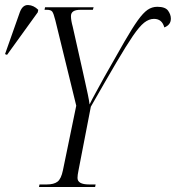

<svg xmlns="http://www.w3.org/2000/svg" viewBox="-97 -743 699 763"><path d="M58 0 60 -10H89Q117 -10 131.5 -21Q146 -32 153 -66L206 -323L123 -662Q116 -690 110.5 -697Q105 -704 90 -704H80L82 -714H275L272 -704H222Q185 -704 185 -679Q185 -662 192 -637L232 -459Q236 -440 241.5 -416Q247 -392 252 -368Q257 -344 259 -328Q268 -347 283 -374Q298 -401 317 -436Q366 -523 397.5 -577.5Q429 -632 450.5 -662Q472 -692 489.5 -704Q507 -716 528 -716Q560 -716 571 -700.5Q582 -685 582 -669Q582 -644 556 -634Q547 -668 515 -668Q495 -668 476 -653Q457 -638 431 -600Q405 -562 365 -494Q325 -426 264 -319L215 -66Q211 -47 211 -36Q211 -10 257 -10H283L281 0ZM-69 -525 -77 -528 -18 -695Q-7 -724 15 -723Q37 -722 55 -704L53 -694Z"/></svg>

Font: Noto Serif Display ExtraCondensed Light
Style: Italic
Weight: 300
Width: 2
Italic angle: -12°
Designer: Monotype Design Team
Foundry: Monotype Imaging Inc.
Version: Version 2.009